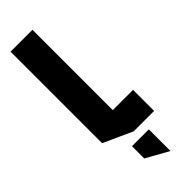

<svg xmlns="http://www.w3.org/2000/svg" viewBox="-318 -793 1031 1031"><g transform="rotate(-45 197.0 -278.0)"><path d="M206 0 41 -75V-770H207V0ZM207 0V-160H361V0ZM270 214 143 143V50H271V214Z"/></g></svg>

Font: Foldit
Style: Bold
Weight: 700
Version: Version 1.003